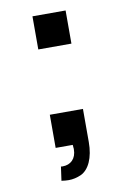

<svg xmlns="http://www.w3.org/2000/svg" viewBox="-79 -589 515 776"><g transform="rotate(-10 178.0 -201.0)"><path d="M246 -404V-540H110V-404ZM110 135C120.5 136.5 130 137.5 139.5 137.5C157 137.5 174 133.5 191 126C224.5 110 246 64.5 246 0V-136H110V0H180C180.5 1.5 180.5 2.5 180.5 4L181 11.5C181.5 13 181.5 14 181.5 15.5V18C181.5 57 158 78.5 125 78.5C122.5 78.5 120.5 78.5 118 78Z"/></g></svg>

Font: Vela Sans ExtBd
Style: Regular
Weight: 800
Designer: Principal design: Mikhail Sharanda - project Manrope.
Design modification: Ravid Balaliev
Foundry: Mikhail Sharanda
Version: Version 1.001